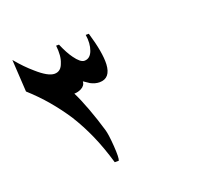

<svg xmlns="http://www.w3.org/2000/svg" viewBox="-93 -613 808 738"><g transform="rotate(-20 311.0 -244.0)"><path d="M334 -490.2Q359.4 -405.3 357.4 -357.4Q354.5 -300.8 309.6 -300.8Q292 -300.8 273.4 -310.5Q256.8 -322.3 250 -326.2Q249 -308.6 231.4 -299.8Q217.8 -293 203.1 -293Q218.8 -261.7 235.8 -215.8Q252.9 -169.9 267.6 -120.1Q273.4 -100.6 276.9 -51.8Q280.3 -2.9 275.4 7.8H258.8Q239.3 -58.6 216.3 -110.4Q193.4 -162.1 164.1 -209Q135.7 -252 103.5 -290Q71.3 -328.1 31.2 -364.3L23.4 -496.1Q55.7 -457 87.9 -429.7Q131.8 -390.6 158.2 -390.6Q184.6 -390.6 194.3 -420.9Q205.1 -446.3 200.2 -490.2H211.9Q228.5 -451.2 245.1 -428.7Q266.6 -398.4 283.2 -398.4Q306.6 -398.4 316.9 -426.3Q327.1 -454.1 321.3 -490.2Z"/></g></svg>

Font: Thabit-Bold-Oblique
Style: Bold Oblique
Weight: 700
Designer: Regenerated by Nadim Shaikli
Foundry: MAK Alagha
Version: 0.01